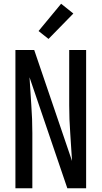

<svg xmlns="http://www.w3.org/2000/svg" viewBox="-20 -1001 540 1021"><path d="M62 0V-735H162L363 -145Q359 -219 353.5 -293Q348 -367 348 -441V-735H438V0H338L137 -590Q141 -516 146.5 -442Q152 -368 152 -294V0ZM238 -794 185 -836 305 -981 370 -929Z"/></svg>

Font: Iosevka SS18 Medium
Style: Regular
Weight: 500
Monospace: yes
Designer: Belleve Invis
Foundry: Belleve Invis
Version: Version 25.1.1; ttfautohint (v1.8.4)